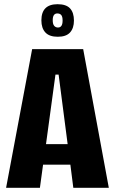

<svg xmlns="http://www.w3.org/2000/svg" viewBox="-20 -894 547 914"><path d="M9 0 133 -660H376L498 0H329L315 -110H185L170 0ZM244 -539 199 -208H302L259 -539ZM255 -719Q215 -719 196 -739.5Q177 -760 177 -797Q177 -874 254 -874Q295 -874 313.5 -854Q332 -834 332 -796Q332 -760 313.5 -739.5Q295 -719 255 -719ZM256 -763Q278 -763 278 -796Q278 -815 271.5 -822.5Q265 -830 253 -830Q231 -830 231 -798Q231 -779 238 -771Q245 -763 256 -763Z"/></svg>

Font: Bricolage Grotesque 12pt Condensed ExtraBold
Style: Regular
Weight: 800
Width: 3
Designer: Mathieu Triay
Foundry: Atelier Triay
Version: Version 1.001; ttfautohint (v1.8.4.7-5d5b);gftools[0.9.33.de